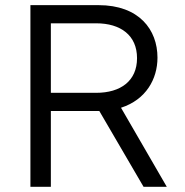

<svg xmlns="http://www.w3.org/2000/svg" viewBox="-20 -723 714 743"><path d="M535.6 0H625.5L448.2 -306.2H448.7C544.9 -337.4 589.4 -417 589.4 -500C589.4 -607.9 518.6 -703.1 361.3 -703.1H97.7V0H176.8V-293.5H364.3ZM176.8 -363.8V-632.8H352.1C447.3 -632.8 510.3 -585.9 510.3 -498C510.3 -410.2 447.3 -363.8 352.1 -363.8Z"/></svg>

Font: Faust Sans
Style: Regular
Weight: 400
Designer: Andreas Faust
Version: Version 1.003;Glyphs 3.1.2 (3151)